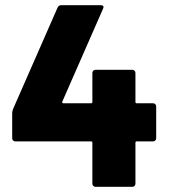

<svg xmlns="http://www.w3.org/2000/svg" viewBox="-20 -720 664 740"><path d="M570 -322Q575 -322 578.5 -318.5Q582 -315 582 -310V-187Q582 -182 578.5 -178.5Q575 -175 570 -175H507Q502 -175 502 -170V-12Q502 -7 498.5 -3.5Q495 0 490 0H348Q343 0 339.5 -3.5Q336 -7 336 -12V-170Q336 -175 331 -175H39Q34 -175 30.5 -178.5Q27 -182 27 -187V-284Q27 -290 30 -299L202 -691Q206 -700 216 -700H368Q375 -700 377 -697.5Q379 -695 379 -693Q379 -690 377 -686L220 -328Q220 -327 220 -326Q220 -325 220.5 -323.5Q221 -322 223 -322H331Q336 -322 336 -327V-439Q336 -444 339.5 -447.5Q343 -451 348 -451H490Q495 -451 498.5 -447.5Q502 -444 502 -439V-327Q502 -322 507 -322Z"/></svg>

Font: LinhAnh ExtBd
Style: Regular
Weight: 800
Designer: Jeremy Tribby
Foundry: Tribby Type
Version: Version 1.408